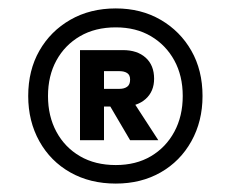

<svg xmlns="http://www.w3.org/2000/svg" viewBox="-20 -732 548 456"><path d="M255 -296Q194 -296 147 -322.5Q100 -349 73.5 -396.5Q47 -444 47 -504Q47 -565 73.5 -611.5Q100 -658 147 -685Q194 -712 255 -712Q315 -712 361.5 -685Q408 -658 434.5 -611.5Q461 -565 461 -504Q461 -444 434.5 -396.5Q408 -349 361.5 -322.5Q315 -296 255 -296ZM289 -399 232 -496H293L356 -399ZM255 -340Q303 -340 338.5 -361Q374 -382 394 -419Q414 -456 414 -504Q414 -552 394 -588.5Q374 -625 338.5 -646Q303 -667 255 -667Q206 -667 170 -646Q134 -625 114 -588.5Q94 -552 94 -504Q94 -456 114 -419Q134 -382 170 -361Q206 -340 255 -340ZM170 -399V-613H272Q306 -613 326 -595Q346 -577 346 -545Q346 -515 326 -497Q306 -479 272 -479H227V-399ZM227 -521H264Q275 -521 282 -526Q289 -531 289 -543Q289 -554 282 -558.5Q275 -563 264 -563H227Z"/></svg>

Font: DM Sans 16pt SemiBold
Style: Regular
Weight: 600
Version: Version 4.004;gftools[0.9.30]